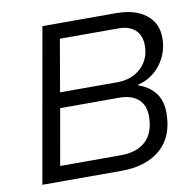

<svg xmlns="http://www.w3.org/2000/svg" viewBox="-77 -764 850 843"><g transform="rotate(-10 347.5 -343.0)"><path d="M44.9 0 166 -686H493.2Q578.6 -686 627.2 -648.2Q675.8 -610.4 675.8 -543.9Q675.8 -478.5 637.7 -427.2Q599.6 -376 536.1 -359.9V-356Q581.5 -341.3 608.9 -306.9Q636.2 -272.5 636.2 -216.8Q636.2 -110.8 572 -55.4Q507.8 0 397.9 0ZM191.9 -386.2H446.8Q512.2 -386.2 553.2 -425Q594.2 -463.9 594.2 -523.9Q594.2 -569.3 567.6 -593.8Q541 -618.2 495.1 -618.2H231.9ZM136.2 -67.9H405.8Q479.5 -67.9 518.8 -105.5Q558.1 -143.1 558.1 -215.8Q558.1 -264.6 528.3 -291.3Q498.5 -317.9 442.9 -317.9H180.2Z"/></g></svg>

Font: Archivo Light
Style: Italic
Weight: 300
Italic angle: -10°
Designer: Hector Gatti
Foundry: Omnibus-Type
Version: Version 2.001